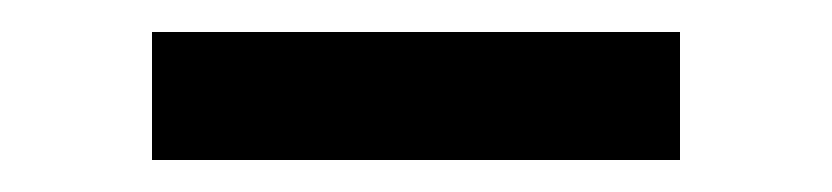

<svg xmlns="http://www.w3.org/2000/svg" viewBox="-20 -322 520 120"><path d="M75 -302H405V-222H75Z"/></svg>

Font: CBA Beacon Sans
Style: Regular
Weight: 400
Designer: Wei Huang
Foundry: Wei Huang
Version: Version 1.002